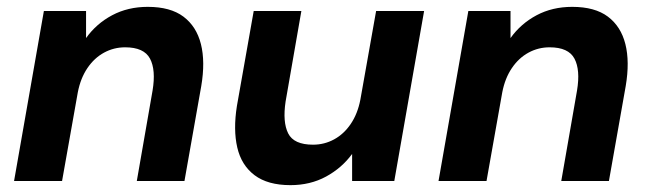

<svg xmlns="http://www.w3.org/2000/svg" viewBox="-20 -528 1897 560"><path d="M21 0 108 -496H231V-417Q261 -459 307 -483.5Q353 -508 411 -508Q477 -508 515 -479.5Q553 -451 566 -399.5Q579 -348 567 -277L518 0H379L425 -264Q435 -324 417.5 -357Q400 -390 345 -390Q312 -390 283.5 -374.5Q255 -359 235 -329.5Q215 -300 207 -259L161 0Z M827 12Q761 12 722.5 -17Q684 -46 672 -98Q660 -150 671 -219L720 -496H859L813 -232Q804 -172 820.5 -139Q837 -106 893 -106Q926 -106 954.5 -121.5Q983 -137 1003 -166.5Q1023 -196 1031 -237L1077 -496H1217L1130 0H1007V-79Q977 -38 931 -13Q885 12 827 12Z M1259 0 1346 -496H1469V-417Q1499 -459 1545 -483.5Q1591 -508 1649 -508Q1715 -508 1753 -479.5Q1791 -451 1804 -399.5Q1817 -348 1805 -277L1756 0H1617L1663 -264Q1673 -324 1655.5 -357Q1638 -390 1583 -390Q1550 -390 1521.5 -374.5Q1493 -359 1473 -329.5Q1453 -300 1445 -259L1399 0Z"/></svg>

Font: DM Sans 24pt ExtraBold
Style: Italic
Weight: 800
Italic angle: -10°
Designer: Colophon Foundry, Jonny Pinhorn
Foundry: Colophon Foundry
Version: Version 4.004;gftools[0.9.30]